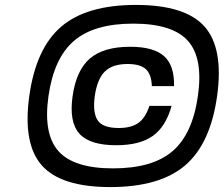

<svg xmlns="http://www.w3.org/2000/svg" viewBox="-20 -740 909 780"><path d="M532 -720Q733 -720 811 -632Q889 -544 862 -350Q835 -156 732 -68Q629 20 428 20Q228 20 150 -68Q72 -156 99 -350Q126 -544 229 -632Q332 -720 532 -720ZM439 -56Q599 -56 680.5 -125.5Q762 -195 784 -350Q806 -504 743.5 -574Q681 -644 521 -644Q362 -644 280.5 -574Q199 -504 177 -350Q155 -196 217.5 -126Q280 -56 439 -56ZM509 -550Q604 -550 646.5 -512Q689 -474 687 -390H597Q595 -439 572 -459.5Q549 -480 498 -480Q437 -480 406 -449.5Q375 -419 365 -350Q356 -283 376.5 -251.5Q397 -220 462 -220Q513 -220 542 -240.5Q571 -261 587 -310H677Q654 -226 601 -188Q548 -150 452 -150Q344 -150 302 -197.5Q260 -245 275 -350Q290 -455 345.5 -502.5Q401 -550 509 -550Z"/></svg>

Font: Fivo Sans Modern Med
Style: Italic
Weight: 450
Designer: Alexander Slobzheninov
Foundry: Alexander Slobzheninov
Version: 1.0